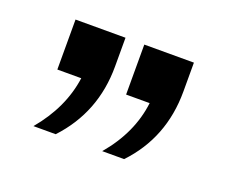

<svg xmlns="http://www.w3.org/2000/svg" viewBox="-61 -952 591 483"><g transform="rotate(20 235.0 -711.0)"><path d="M69.8 -855H203.6V-777.8Q203.6 -654.8 121.6 -566.9H62Q122.6 -639.2 133.8 -721.2H69.8ZM253.9 -855H386.7V-777.8Q386.7 -653.3 304.7 -566.9H246.1Q307.1 -638.7 316.9 -721.2H253.9Z"/></g></svg>

Font: BIZ UDPGothic
Style: Regular
Weight: 400
Designer: TypeBank Co., Ltd.
Foundry: Morisawa Inc.
Version: Version 1.051